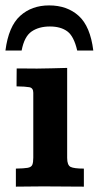

<svg xmlns="http://www.w3.org/2000/svg" viewBox="-32 -697 368 717"><path d="M27.3 0V-67.4Q57.6 -67.9 71.3 -70.3Q85 -72.8 88.6 -81.5Q92.3 -90.3 92.3 -107.9V-350.6Q92.3 -368.7 77.6 -371.3Q63 -374 29.8 -374.5Q29.8 -391.6 30 -408.2Q30.3 -424.8 30.3 -441.4Q50.3 -441.4 69.1 -441.2Q87.9 -440.9 106 -440.9Q133.3 -441.4 161.6 -441.9Q189.9 -442.4 218.8 -443.4V-107.4Q218.8 -80.1 231.7 -73.7Q244.6 -67.4 281.2 -67.4V0Q266.1 0 245.6 -0.2Q225.1 -0.5 203.9 -0.5Q182.6 -0.5 164.3 -0.7Q146 -1 135.3 -1Q102.5 -1 78.1 -0.5Q53.7 0 27.3 0ZM151.4 -676.8Q218.8 -676.8 262 -637.7Q305.2 -598.6 316.4 -508.3H256.3Q244.1 -561.5 219.5 -579.8Q194.8 -598.1 154.3 -598.1Q113.3 -598.1 85.9 -579.3Q58.6 -560.5 48.8 -508.3H-11.7Q0 -598.6 43.2 -637.7Q86.4 -676.8 151.4 -676.8Z"/></svg>

Font: Kameron SemiBold
Style: Regular
Weight: 600
Designer: Vernon Adams
Foundry: Vernon Adams
Version: Version 1.100